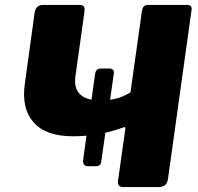

<svg xmlns="http://www.w3.org/2000/svg" viewBox="-20 -762 805 782"><path d="M277 -207Q167 -207 117 -263.5Q67 -320 81 -420L121 -710Q126 -742 156 -742H303Q316 -742 321 -736Q326 -730 324 -714L287 -450Q283 -420 292 -398.5Q301 -377 324.5 -365Q348 -353 388 -353Q422 -353 451.5 -360Q481 -367 512 -386L490 -236Q493 -249 477 -241Q418 -221 372 -214Q326 -207 277 -207ZM339 -85Q315 -85 319 -114L367 -459Q369 -473 375 -478Q381 -483 393 -483H424Q445 -483 444 -465L392 -101Q389 -85 371 -85ZM485 0Q469 0 464 -6.5Q459 -13 461 -28L558 -717Q560 -730 566 -736Q572 -742 582 -742H743Q753 -742 757.5 -736Q762 -730 760 -720L664 -32Q661 -15 651.5 -7.5Q642 0 624 0Z"/></svg>

Font: Libre Franklin ExtraBold
Style: Italic
Weight: 800
Italic angle: -8°
Designer: Pablo Impallari, Rodrigo Fuenzalida, Nhung Nguyen
Foundry: Impallari Type
Version: Version 3.000